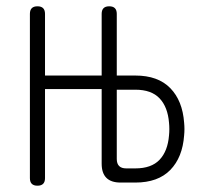

<svg xmlns="http://www.w3.org/2000/svg" viewBox="-20 -580 640 610"><path d="M303 -297H123V-14Q123 -2 117 4Q111 10 99 10Q87 10 81 4Q75 -2 75 -14V-536Q75 -548 81 -554Q87 -560 99 -560Q111 -560 117 -554Q123 -548 123 -536V-340H303V-536Q303 -548 309 -554Q315 -560 327 -560Q339 -560 345 -554Q351 -548 351 -536V-340H410Q482 -340 521 -300Q560 -260 565 -190Q566 -180 566 -170Q566 -160 565 -150Q560 -80 521 -40Q482 0 410 0H363Q333 0 318 -15Q303 -30 303 -60ZM351 -295V-75Q351 -60 358.5 -52.5Q366 -45 381 -45H410Q461 -45 487 -72.5Q513 -100 517 -150Q518 -160 518 -170Q518 -180 517 -190Q513 -240 487 -267.5Q461 -295 410 -295Z"/></svg>

Font: Maple Mono NL Thin
Style: Regular
Weight: 250
Monospace: yes
Designer: subframe7536
Version: Version 7.000